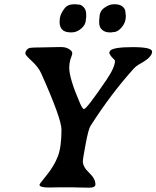

<svg xmlns="http://www.w3.org/2000/svg" viewBox="-20 -855 729 895"><path d="M309.1 -704.1Q257.8 -704.1 257.8 -752.9V-757.3L258.3 -759.3Q258.3 -789.1 283.2 -818.8Q296.9 -835 324.2 -835H335Q340.8 -833.5 349.4 -833.5Q357.9 -833.5 369.9 -821.5Q381.8 -809.6 381.8 -787.6V-775.4Q380.4 -769.5 380.4 -765.1Q380.4 -740.2 359.1 -722.2Q337.9 -704.1 315.4 -704.1ZM489.3 -704.1Q470.2 -704.1 456.3 -715.8Q442.4 -727.5 442.4 -749V-763.7Q443.8 -769.5 443.8 -773.9Q443.8 -802.7 466.6 -818.8Q489.3 -835 508.8 -835H517.1Q538.6 -835 551.8 -824Q564.9 -813 564.9 -795.9L566.4 -783.7V-777.3Q566.4 -750.5 547.6 -728Q528.8 -705.6 509.8 -705.6L500 -704.1ZM164.1 5.9Q164.1 2.4 197.8 -38.8Q231.4 -80.1 249 -124.3Q266.6 -168.5 266.6 -250Q266.6 -301.8 172.4 -512.2Q159.2 -542 128.7 -570.1Q98.1 -598.1 98.1 -605Q98.1 -621.1 114.7 -630.4Q122.1 -634.3 191.4 -634.3L236.8 -635.3L252 -635.7H266.1Q293.9 -635.7 311 -619.1Q316.9 -613.3 316.9 -605.5L314.9 -597.2L307.6 -576.2Q302.7 -557.6 302.7 -539.6Q302.7 -489.3 353 -373.5Q364.7 -346.7 371.6 -346.7Q383.8 -346.7 476.1 -482.4Q516.1 -541.5 516.1 -572.3L509.8 -580.1L502 -587.9Q489.3 -602.5 489.3 -611.3L494.6 -619.6Q510.3 -635.3 599.6 -635.3Q689 -635.3 689 -614.3Q689 -587.9 632.8 -557.6Q615.2 -547.9 603.5 -535.2Q497.6 -418 401.9 -268.1Q392.1 -252.9 379.2 -183.6Q366.2 -114.3 366.2 -103Q366.2 -77.1 395.5 -49.6Q424.8 -22 424.8 4.4Q424.8 20 394.5 20L380.9 19.5L347.2 19L314 18.1H269L206.5 19Q164.1 19 164.1 5.9Z"/></svg>

Font: Averia Serif Libre
Style: Bold Italic
Weight: 700
Italic angle: -6.90001°
Version: Version 1.002